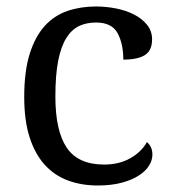

<svg xmlns="http://www.w3.org/2000/svg" viewBox="-20 -566 532 596"><path d="M283.2 9.8Q233.4 9.8 191.4 -5.6Q149.4 -21 119.1 -54.2Q88.9 -87.4 72 -139.4Q55.2 -191.4 55.2 -265.1Q55.2 -345.2 72.3 -399.2Q89.4 -453.1 119.1 -485.8Q149.4 -518.6 189.9 -532.2Q230.5 -545.9 277.8 -545.9Q309.1 -545.9 340.1 -539.8Q371.1 -533.7 396 -521Q420.9 -508.3 436.5 -489Q452.1 -469.7 452.1 -443.8Q452.1 -409.2 429.7 -395Q407.2 -380.9 362.8 -380.9Q362.8 -430.2 345 -463.1Q327.1 -496.1 277.8 -496.1Q249 -496.1 225.8 -485.4Q202.6 -474.6 186 -448.2Q169.4 -421.9 160.6 -377.4Q151.9 -333 151.9 -266.1Q151.9 -159.7 187.3 -107.4Q222.7 -55.2 303.2 -55.2Q349.6 -55.2 384.3 -74.7Q418.9 -94.2 436 -125Q443.4 -119.1 448.2 -109.4Q453.1 -99.6 453.1 -85.9Q453.1 -68.8 442.6 -51.8Q432.1 -34.7 410.6 -21Q389.6 -7.3 357.7 1.2Q325.7 9.8 283.2 9.8Z"/></svg>

Font: Koh Santepheap
Style: Regular
Weight: 400
Designer: Danh Hong
Version: Version 2.002; ttfautohint (v1.8.3)